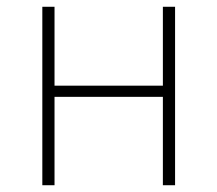

<svg xmlns="http://www.w3.org/2000/svg" viewBox="-20 -547 642 567"><path d="M105 -527H141V-294H461V-527H497V0H461V-261H141V0H105Z"/></svg>

Font: Noto Sans CJK TC Thin
Style: Regular
Weight: 250
Designer: Ryoko NISHIZUKA ???? (kana & ideographs); Paul D. Hunt (Latin, Greek & Cyrillic); Wenlong ZHANG ??? (bopomofo); Sandoll 
Foundry: Adobe Systems Incorporated
Version: Version 1.004 January 19, 2016